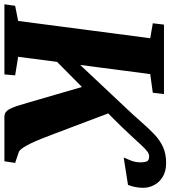

<svg xmlns="http://www.w3.org/2000/svg" viewBox="26 -824 793 894"><g transform="rotate(90 423.0 -376.5)"><path d="M-4.5 0 2.5 -50 73 -64 153.5 -679 84 -691 90 -743H413.5L407.5 -691L320.5 -679L278 -353L468 -555Q510.5 -599.5 542.2 -636Q574 -672.5 601.8 -698.8Q629.5 -725 661 -739Q692.5 -753 734 -753Q773.5 -753 799.2 -737Q825 -721 837.5 -696.8Q850 -672.5 850 -646Q850 -626.5 846.2 -608.5Q842.5 -590.5 836.5 -575.5L709 -555.5Q716 -571 723.8 -591Q731.5 -611 731.5 -635.5Q731.5 -651.5 727 -662.8Q722.5 -674 703.5 -674Q692.5 -674 681 -665.5Q669.5 -657 651.8 -638Q634 -619 604.5 -586.8Q575 -554.5 527.5 -507L503.5 -483.5L595.5 -240Q609.5 -203 621.2 -173.5Q633 -144 643.5 -122.2Q654 -100.5 663 -87.2Q672 -74 680.5 -68L734 -50L726.5 0H516Q505 -1 497.5 -6.5Q490 -12 483.2 -24.2Q476.5 -36.5 469.5 -57.2Q462.5 -78 453.5 -110L380.5 -361L263.5 -245L240 -64L326.5 -50L322 0Z"/></g></svg>

Font: Merriweather 24pt Black
Style: Italic
Weight: 900
Italic angle: -7.8°
Designer: Eben Sorkin
Foundry: Eben Sorkin
Version: Version 2.101